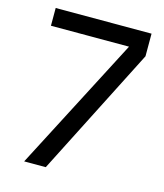

<svg xmlns="http://www.w3.org/2000/svg" viewBox="-109 -810 765 893"><g transform="rotate(15 273.0 -363.5)"><path d="M509.8 -727.1H48.3V-641.6H424.3L91.3 0H195.3L509.8 -618.2Z"/></g></svg>

Font: SG Kara Light
Style: Regular
Weight: 400
Designer: Damoon Khanjanzadeh
Version: Version 1.000